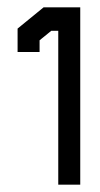

<svg xmlns="http://www.w3.org/2000/svg" viewBox="-20 -754 274 524"><path d="M139 -250V-670H120L88 -644V-612H28V-676L99 -734H199V-250Z"/></svg>

Font: Turret Road
Style: Bold
Weight: 700
Designer: Noponies
Foundry: Noponies
Version: Version 1.001; ttfautohint (v1.8)